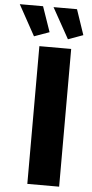

<svg xmlns="http://www.w3.org/2000/svg" viewBox="-112 -951 473 986"><g transform="rotate(5 124.5 -458.0)"><path d="M-51 -916 36 -758 114 -786 69 -916ZM123 -916 211 -758 288 -786 244 -916ZM68 0H232V-710H68Z"/></g></svg>

Font: FIGSv2-sans-serif ExtraBold
Style: Regular
Weight: 800
Designer: Matt McInerney, Pablo Impallari, Rodrigo Fuenzalida,Mirko Velimirovic
Foundry: Matt McInerney, Pablo Impallari, Rodrigo Fuenzalida
Version: Version 4.021;hotconv 1.0.109;makeotfexe 2.5.65596